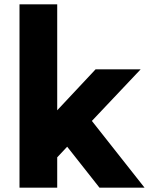

<svg xmlns="http://www.w3.org/2000/svg" viewBox="-20 -866 697 886"><path d="M290 -189 244 -140V0H70V-846H244V-357L421 -546H629L404 -308L647 0H439Z"/></svg>

Font: Biryani Black
Style: Regular
Weight: 900
Designer: Dan Reynolds and Mathieu Reguer
Foundry: Dan Reynolds and Mathieu Reguer
Version: Version 1.004; ttfautohint (v1.1) -l 5 -r 5 -G 72 -x 0 -D la